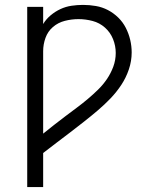

<svg xmlns="http://www.w3.org/2000/svg" viewBox="-20 -548 640 783"><path d="M91 215V-520H156V-450Q168 -470 186.5 -485.5Q205 -501 226.5 -511Q248 -521 271.5 -524.5Q295 -528 318 -528Q318 -528 318 -528Q318 -528 318 -528H319Q345 -528 371 -523.5Q397 -519 420 -507Q443 -495 462 -476.5Q481 -458 493 -434.5Q505 -411 511 -385.5Q517 -360 517 -334Q517 -299 505.5 -265Q494 -231 474.5 -201.5Q455 -172 430.5 -146.5Q406 -121 379 -98Q352 -75 324 -53Q296 -31 268 -9.5Q240 12 212 33Q184 54 156 76V215ZM156 -3Q178 -21 200.5 -38.5Q223 -56 246 -73.5Q269 -91 292 -108Q315 -125 337 -143.5Q359 -162 379.5 -182Q400 -202 416 -225.5Q432 -249 442 -276Q452 -303 452 -332Q452 -361 441 -388.5Q430 -416 408 -435.5Q386 -455 357.5 -462.5Q329 -470 300 -470Q272 -470 244.5 -463Q217 -456 196 -438Q175 -420 165.5 -393.5Q156 -367 156 -339Z"/></svg>

Font: Iosevka SS04 Light Extended
Style: Regular
Weight: 300
Width: 7
Monospace: yes
Designer: Belleve Invis
Foundry: Belleve Invis
Version: Version 19.0.0; ttfautohint (v1.8.4)